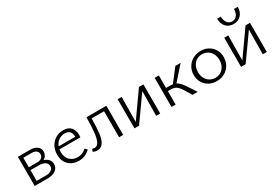

<svg xmlns="http://www.w3.org/2000/svg" viewBox="37 -1504 3376 2357"><g transform="rotate(-30 1725.0 -325.5)"><path d="M421 -116Q421 -63 378.5 -31.5Q336 0 262 0H80V-413H252Q313 -413 350 -385.5Q387 -358 387 -313Q387 -285 373 -260.5Q359 -236 333 -220Q375 -207 398 -180.5Q421 -154 421 -116ZM132 -370V-235H253Q292 -235 314.5 -254Q337 -273 337 -305Q337 -334 313.5 -352Q290 -370 246 -370ZM368 -116Q368 -153 336.5 -173.5Q305 -194 245 -194H132V-42H264Q313 -42 340.5 -62Q368 -82 368 -116Z M868 -62Q798 5 709 5Q620 5 565 -48.5Q510 -102 510 -192Q510 -258 538 -309.5Q566 -361 614.5 -389.5Q663 -418 724 -418Q794 -418 830 -378Q866 -338 866 -269Q866 -248 864 -237H568Q565 -219 565 -199Q565 -127 607 -84Q649 -41 718 -41Q785 -41 839 -91ZM578 -274H814Q811 -375 721 -375Q671 -375 633 -348Q595 -321 578 -274Z M1334 0H1276V-369H1100Q1098 -237 1088.5 -159Q1079 -81 1049.5 -36.5Q1020 8 963 8Q937 8 905 -7L919 -42Q942 -36 952 -36Q992 -36 1013.5 -83Q1035 -130 1042.5 -209Q1050 -288 1052 -413H1334Z M1859 0H1802L1806 -348L1559 0H1494V-413H1551L1547 -60L1796 -413H1859Z M2391 0H2317L2256 -101Q2223 -153 2194 -172Q2165 -191 2119 -191H2078V0H2019V-413H2078V-236H2137Q2157 -236 2173 -233L2312 -413H2387L2216 -220Q2240 -208 2262 -185Q2284 -162 2309 -124Z M2451 -202Q2451 -263 2480 -312.5Q2509 -362 2559.5 -390Q2610 -418 2673 -418Q2732 -418 2779.5 -391Q2827 -364 2854 -317Q2881 -270 2881 -212Q2881 -150 2852.5 -100.5Q2824 -51 2774 -23.5Q2724 4 2661 4Q2601 4 2553 -22.5Q2505 -49 2478 -96Q2451 -143 2451 -202ZM2818 -206Q2818 -255 2798 -293.5Q2778 -332 2743.5 -353Q2709 -374 2665 -374Q2597 -374 2555.5 -326.5Q2514 -279 2514 -208Q2514 -158 2534 -120Q2554 -82 2589 -61Q2624 -40 2668 -40Q2736 -40 2777 -88Q2818 -136 2818 -206Z M3370 0H3313L3317 -348L3070 0H3005V-413H3062L3058 -60L3307 -413H3370ZM3338 -658 3285 -659Q3285 -604 3259.5 -570.5Q3234 -537 3191 -537Q3149 -537 3123.5 -570.5Q3098 -604 3098 -658H3045Q3045 -587 3085 -543.5Q3125 -500 3191 -500Q3258 -500 3298 -543.5Q3338 -587 3338 -658Z"/></g></svg>

Font: Ysabeau Semilight
Style: Regular
Weight: 300
Designer: Christian Thalmann (Catharsis Fonts)
Version: Version 0.003